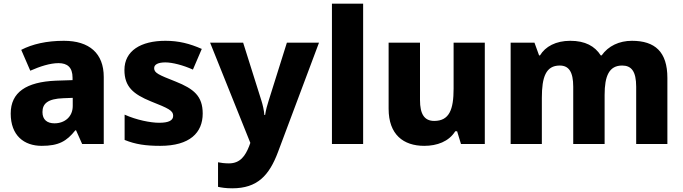

<svg xmlns="http://www.w3.org/2000/svg" viewBox="-20 -780 3702 1040"><path d="M326 -559C232 -559 155 -541 95 -510L144 -397C196 -420 251 -438 297 -438C344 -438 373 -416 373 -359V-346L282 -343C122 -336 38 -280 38 -165C38 -46 110 10 206 10C298 10 341 -15 388 -74H392L425 0H542V-363C542 -491 464 -559 326 -559ZM323 -248 374 -250V-206C374 -147 330 -112 275 -112C236 -112 210 -131 210 -173C210 -219 239 -245 323 -248Z M1078 -165C1078 -260 1029 -299 932 -338C838 -375 815 -385 815 -411C815 -431 837 -442 876 -442C913 -442 972 -427 1025 -403L1073 -515C1007 -544 948 -559 876 -559C743 -559 654 -505 654 -401C654 -310 702 -270 797 -231C893 -193 918 -181 918 -153C918 -128 895 -115 842 -115C796 -115 719 -130 655 -159V-22C714 2 770 10 848 10C1008 10 1078 -61 1078 -165Z M1118 -549 1336 -6 1329 13C1309 63 1282 105 1220 105C1197 105 1175 102 1161 99V232C1179 236 1203 240 1238 240C1374 240 1438 171 1486 43L1708 -549H1534L1435 -234C1428 -213 1420 -184 1416 -157H1412C1410 -183 1403 -213 1396 -235L1297 -549Z M1947 0V-760H1778V0Z M2606 -549H2437V-300C2437 -187 2414 -125 2332 -125C2278 -125 2255 -163 2255 -238V-549H2085V-191C2085 -51 2165 10 2278 10C2347 10 2411 -13 2446 -69H2456L2477 0H2606Z M3403 -559C3334 -559 3275 -531 3239 -480H3234C3202 -530 3150 -559 3069 -559C2991 -559 2934 -528 2905 -480H2900L2875 -549H2746V0H2915V-250C2915 -363 2937 -425 3012 -425C3061 -425 3085 -391 3085 -310V0H3255V-266C3255 -368 3279 -425 3350 -425C3400 -425 3426 -394 3426 -310V0H3595V-358C3595 -499 3528 -559 3403 -559Z"/></svg>

Font: Noto Sans Lao ExtraBold
Style: Regular
Weight: 800
Designer: Monotype Design Team
Foundry: Monotype Imaging Inc.
Version: Version 2.003